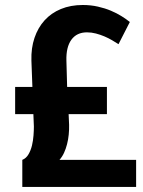

<svg xmlns="http://www.w3.org/2000/svg" viewBox="-20 -741 567 761"><path d="M403.8 -288.6H252L253.9 -246.1Q254.4 -227.1 252.4 -207.5Q250.5 -188 245.8 -169.7Q241.2 -151.4 233.9 -135.5Q226.6 -119.6 215.8 -107.4H519.5V0H68.4V-107.4Q83.5 -113.3 92.8 -129.2Q102.1 -145 106.7 -164.3Q111.3 -183.6 112.8 -203.9Q114.3 -224.1 114.3 -239.3L112.3 -288.6H40V-396.5H108.4L104.5 -501Q103 -550.3 116.7 -590.8Q130.4 -631.3 156.7 -660.4Q183.1 -689.5 221.4 -705.3Q259.8 -721.2 308.1 -721.2Q339.8 -721.2 367.9 -714.8Q396 -708.5 419.7 -698.5Q443.4 -688.5 462.4 -676.5Q481.4 -664.6 494.6 -653.8L449.7 -565.9Q438.5 -573.2 424.3 -581.5Q410.2 -589.8 394 -596.7Q377.9 -603.5 360.1 -608.2Q342.3 -612.8 324.7 -612.8Q284.2 -612.8 262.9 -583.5Q241.7 -554.2 243.2 -501L246.1 -396.5H403.8Z"/></svg>

Font: Ufes Sans
Style: Bold
Weight: 700
Designer: Ricardo Esteves & Filipe Motta
Foundry: ProDesignUfes - Ricardo Esteves, Filipe Motta (This is a derivative work, based on Roboto family, by Christian Robertson
Version: Version 2.0